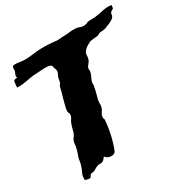

<svg xmlns="http://www.w3.org/2000/svg" viewBox="-201 -893 1074 1109"><g transform="rotate(-30 335.5 -338.5)"><path d="M691.4 -740.2Q690.4 -735.4 690.4 -730Q690.4 -724.6 689.5 -719.7Q681.6 -712.9 676.3 -710.9Q670.9 -709 667 -701.2Q664.1 -696.3 664.1 -690.4Q664.1 -684.6 661.1 -679.7Q658.2 -672.9 647 -665.5Q635.7 -658.2 630.9 -656.2Q625 -653.3 618.7 -651.4Q612.3 -649.4 606.4 -646.5Q597.7 -642.6 592.3 -640.6Q586.9 -638.7 581.1 -638.2Q575.2 -637.7 568.4 -637.2Q561.5 -636.7 550.8 -634.8Q547.9 -634.8 546.9 -633.3Q545.9 -631.8 543 -629.9Q540 -627.9 534.2 -626.5Q528.3 -625 516.6 -624Q505.9 -623 500.5 -622.6Q495.1 -622.1 483.4 -620.1Q476.6 -618.2 470.7 -614.3Q464.8 -610.4 458 -607.4Q444.3 -599.6 438 -592.3Q431.6 -585 427.7 -579.1Q421.9 -569.3 422.4 -557.1Q422.9 -544.9 418 -531.2Q414.1 -521.5 405.3 -511.7Q396.5 -502 392.6 -491.2Q391.6 -486.3 392.6 -480.5Q393.6 -474.6 392.6 -467.8Q390.6 -455.1 383.8 -441.9Q377 -428.7 372.1 -414.1Q370.1 -406.2 370.6 -398.4Q371.1 -390.6 369.1 -382.8Q366.2 -364.3 360.4 -343.3Q354.5 -322.3 349.6 -301.8Q347.7 -290 348.1 -277.8Q348.6 -265.6 345.7 -256.8Q343.8 -248 338.4 -240.2Q333 -232.4 328.6 -224.1Q324.2 -215.8 322.8 -206.5Q321.3 -197.3 327.1 -186.5Q324.2 -150.4 317.4 -113.3Q310.5 -76.2 299.8 -42Q296.9 -31.2 290.5 -13.7Q284.2 3.9 278.3 8.8Q272.5 13.7 263.2 15.1Q253.9 16.6 244.6 14.6Q235.4 12.7 227.5 7.8Q219.7 2.9 216.8 -3.9Q210.9 0 206.5 6.8Q202.1 13.7 194.3 17.6Q184.6 22.5 174.3 21.5Q164.1 20.5 153.3 25.4Q143.6 29.3 135.7 34.7Q127.9 40 120.1 42Q115.2 43.9 110.8 43.5Q106.4 43 102.5 44.9Q96.7 47.9 93.8 54.7Q90.8 61.5 85 65.4Q77.1 63.5 67.4 63Q57.6 62.5 52.7 57.6Q50.8 32.2 60.5 13.2Q70.3 -5.9 75.2 -24.4Q79.1 -35.2 80.6 -44.9Q82 -54.7 84 -67.4Q87.9 -81.1 93.8 -96.2Q99.6 -111.3 102.5 -127Q105.5 -137.7 106 -148.9Q106.4 -160.2 110.4 -170.9Q112.3 -178.7 120.1 -188Q127.9 -197.3 131.8 -208Q135.7 -218.8 138.7 -232.4Q141.6 -246.1 146.5 -258.8Q151.4 -275.4 160.6 -287.1Q169.9 -298.8 168.9 -313.5Q168.9 -320.3 166 -324.2Q163.1 -328.1 163.1 -333Q162.1 -340.8 165 -354.5Q168 -368.2 170.9 -378.9Q175.8 -399.4 180.7 -416Q185.5 -432.6 190.4 -449.2Q192.4 -457 193.8 -464.4Q195.3 -471.7 197.3 -477.5Q199.2 -485.4 203.6 -490.7Q208 -496.1 210 -502Q211.9 -508.8 213.4 -518.6Q214.8 -528.3 217.8 -537.1Q220.7 -543.9 224.1 -549.8Q227.5 -555.7 228.5 -561.5Q230.5 -574.2 225.1 -585Q219.7 -595.7 219.7 -607.4Q209 -615.2 194.3 -616.7Q179.7 -618.2 166 -617.2Q152.3 -616.2 141.6 -615.7Q130.9 -615.2 117.2 -614.3Q94.7 -613.3 78.1 -610.4Q61.5 -607.4 46.4 -604.5Q31.2 -601.6 15.6 -600.1Q0 -598.6 -19.5 -599.6Q-17.6 -610.4 -17.1 -622.6Q-16.6 -634.8 -13.7 -642.6Q-7.8 -647.5 -2 -647.9Q3.9 -648.4 10.7 -649.4Q6.8 -655.3 7.3 -660.2Q7.8 -665 9.3 -669.4Q10.7 -673.8 13.2 -678.2Q15.6 -682.6 16.6 -686.5Q18.6 -696.3 18.1 -706.1Q17.6 -715.8 26.4 -721.7Q40 -722.7 50.8 -721.7Q61.5 -720.7 71.3 -719.2Q81.1 -717.8 91.3 -716.8Q101.6 -715.8 115.2 -716.8Q146.5 -718.8 166.5 -721.7Q186.5 -724.6 215.8 -725.6Q236.3 -725.6 255.4 -725.1Q274.4 -724.6 291 -722.7Q308.6 -719.7 316.9 -719.7Q325.2 -719.7 332 -720.2Q338.9 -720.7 346.7 -721.7Q354.5 -722.7 370.1 -722.7Q386.7 -722.7 401.9 -725.1Q417 -727.5 433.6 -726.6Q452.1 -726.6 459.5 -724.1Q466.8 -721.7 471.7 -719.7Q476.6 -717.8 482.4 -716.3Q488.3 -714.8 503.9 -716.8Q514.6 -718.8 517.6 -721.2Q520.5 -723.6 531.2 -725.6Q541 -726.6 550.8 -726.1Q560.5 -725.6 571.3 -726.6Q600.6 -729.5 630.4 -736.8Q660.2 -744.1 691.4 -740.2Z"/></g></svg>

Font: Trade Winds
Style: Regular
Weight: 400
Designer: Squid
Foundry: Font Diner, Inc DBA Sideshow
Version: Version 1.000